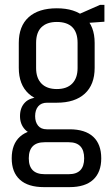

<svg xmlns="http://www.w3.org/2000/svg" viewBox="-20 -581 457 787"><path d="M213 -160Q138 -160 97.5 -197Q57 -234 57 -303V-405Q57 -474 97.5 -510.5Q138 -547 213 -547Q287 -547 327.5 -510.5Q368 -474 368 -405V-303Q368 -234 327.5 -197Q287 -160 213 -160ZM160 186Q95 186 61.5 155.5Q28 125 28 68Q28 10 61.5 -20.5Q95 -51 159 -51H265Q329 -51 362 -20.5Q395 10 395 68Q395 125 362 155.5Q329 186 265 186ZM262 133Q325 133 325 68Q325 2 262 2H163Q98 2 98 68Q98 133 163 133ZM143 -28Q103 -28 82.5 -50Q62 -72 62 -105Q62 -140 82.5 -161Q103 -182 144 -182H213V-160H173Q149 -160 136.5 -145Q124 -130 124 -105Q124 -81 136 -66Q148 -51 172 -51H213V-28ZM213 -216Q254 -216 276 -238.5Q298 -261 298 -302V-405Q298 -448 276.5 -469.5Q255 -491 213 -491Q172 -491 150 -469.5Q128 -448 128 -405V-302Q128 -261 150 -238.5Q172 -216 213 -216ZM283 -514 390 -561H408V-492L283 -483Z"/></svg>

Font: Pathway Extreme Condensed Light
Style: Regular
Weight: 300
Width: 3
Version: Version 1.001;gftools[0.9.26]